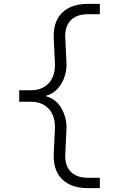

<svg xmlns="http://www.w3.org/2000/svg" viewBox="-20 -810 640 1000"><path d="M221 -312Q245 -318 265 -334Q285 -350 299 -373Q313 -396 320.5 -425Q328 -454 326 -486L320 -612Q317 -672 348 -704Q379 -736 439 -736H500V-790H439Q349 -790 302 -742Q255 -694 260 -606L266 -483Q269 -417 235.5 -378.5Q202 -340 140 -340H80V-280H140Q202 -280 235.5 -241.5Q269 -203 266 -137L260 -14Q255 74 302 122Q349 170 439 170H500V116H439Q379 116 348 84Q317 52 320 -8L326 -134Q328 -166 320.5 -195Q313 -224 299 -247.5Q285 -271 265 -286.5Q245 -302 221 -308Z"/></svg>

Font: CommitMonoV143 ExtLt
Style: Regular
Weight: 200
Monospace: yes
Designer: Eigil Nikolajsen
Foundry: Eigil Nikolajsen
Version: Version 1.143